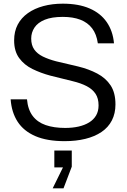

<svg xmlns="http://www.w3.org/2000/svg" viewBox="-20 -759 691 1046"><path d="M332 10Q236 10 172.5 -17.5Q109 -45 76 -96Q43 -147 38 -218H127Q132 -162 158 -127.5Q184 -93 229 -77.5Q274 -62 335 -62Q375 -62 408 -69.5Q441 -77 465.5 -92Q490 -107 503.5 -130Q517 -153 517 -185Q517 -223 500.5 -248Q484 -273 452.5 -289.5Q421 -306 375 -317L254 -347Q202 -361 157 -383Q112 -405 84.5 -442.5Q57 -480 57 -539Q57 -588 76.5 -625Q96 -662 132 -687.5Q168 -713 216.5 -726Q265 -739 322 -739Q408 -739 468 -713Q528 -687 561.5 -638.5Q595 -590 601 -523H513Q506 -573 482 -604.5Q458 -636 418 -651.5Q378 -667 322 -667Q262 -667 224 -651.5Q186 -636 168 -609Q150 -582 150 -549Q150 -513 166.5 -489.5Q183 -466 213.5 -451Q244 -436 286 -425L405 -397Q463 -383 509.5 -358.5Q556 -334 582.5 -294Q609 -254 609 -190Q609 -141 589.5 -103Q570 -65 533 -40Q496 -15 445 -2.5Q394 10 332 10ZM267 267 323 153H276V61H371V149L326 267Z"/></svg>

Font: Hubot Sans
Style: Regular
Weight: 400
Designer: Deni Anggara
Foundry: GitHub, Inc., Subsidiary of Microsoft Corporation
Version: Version 2.000